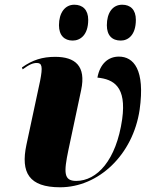

<svg xmlns="http://www.w3.org/2000/svg" viewBox="-20 -784 649 814"><path d="M492 -612C523 -612 556 -635 556 -700C556 -743 533 -764 498 -764C457 -764 433 -729 433 -677C433 -634 455 -612 492 -612ZM288 -612C320 -612 354 -635 354 -700C354 -743 330 -764 295 -764C255 -764 230 -729 230 -677C230 -634 253 -612 288 -612ZM235 10C398 10 544 -128 572 -319C596 -490 546 -544 484 -544C439 -544 404 -514 393 -455C462 -448 517 -417 498 -279C473 -104 391 -17 303 -17C250 -17 250 -52 270 -148L324 -402C346 -505 298 -543 214 -543C160 -543 118 -530 73 -498L76 -490C106 -512 121 -517 136 -517C158 -517 162 -502 150 -441L92 -170C67 -52 103 10 235 10Z"/></svg>

Font: Noto Serif Display SemiCondensed Black
Style: Italic
Weight: 900
Width: 4
Italic angle: -12°
Designer: Monotype Design Team
Foundry: Monotype Imaging Inc.
Version: Version 2.009